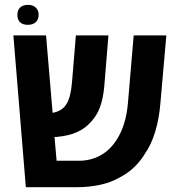

<svg xmlns="http://www.w3.org/2000/svg" viewBox="-20 -778 747 798"><path d="M87.4 0 35.6 -630.9H171.4L198.7 -309.1Q216.3 -312 231 -320.6Q245.6 -329.1 254.4 -342.8Q265.1 -358.4 271 -382.3Q276.9 -406.2 279.3 -437L295.4 -630.9H430.7L413.1 -416Q408.7 -370.1 396.5 -335.2Q384.3 -300.3 359.9 -273.4Q335 -244.6 300.3 -229Q265.6 -213.4 216.3 -209Q213.9 -209 211.4 -209Q209 -209 206.5 -209L215.3 -109.9H308.1Q357.9 -109.9 398.4 -132.6Q439 -155.3 465.8 -198.7Q503.4 -256.8 511.7 -349.1L535.6 -630.9H671.4L646.5 -347.7Q641.6 -286.1 625.5 -231.9Q609.4 -177.7 582 -138.7Q565.4 -110.4 539.1 -84.5Q512.7 -58.6 478.5 -41Q441.4 -19.5 395.8 -9.8Q350.1 0 300.3 0ZM95.7 -674.8Q74.7 -674.8 63.5 -685.5Q52.2 -696.3 52.2 -716.3Q52.2 -736.3 64 -747.1Q75.7 -757.8 96.2 -757.8Q117.2 -757.8 128.9 -746.3Q140.6 -734.9 140.6 -716.3Q140.6 -697.3 128.7 -686Q116.7 -674.8 95.7 -674.8Z"/></svg>

Font: Open Sans SemiCondensed
Style: Bold
Weight: 700
Width: 4
Designer: Monotype Design Team
Foundry: Monotype Imaging Inc.
Version: Version 3.003